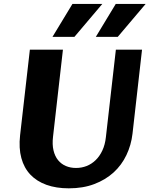

<svg xmlns="http://www.w3.org/2000/svg" viewBox="-20 -975 794 1004"><path d="M309.1 -715.3 257.3 -260.3Q252.4 -219.2 259.8 -188.5Q267.1 -157.7 283.7 -137.5Q300.3 -117.2 324.5 -106.9Q348.6 -96.7 377.4 -96.7Q406.7 -96.7 432.9 -106.9Q459 -117.2 480 -137.5Q501 -157.7 515.1 -187.7Q529.3 -217.8 533.7 -257.8L585.9 -715.3H722.7L672.9 -275.9Q666 -216.3 641.1 -164.1Q616.2 -111.8 574 -73.2Q531.7 -34.7 473.1 -12.5Q414.6 9.8 339.8 9.8Q273.9 9.8 222.9 -8.5Q171.9 -26.9 138.7 -62Q105.5 -97.2 91.6 -148.7Q77.6 -200.2 85 -267.1L136.2 -715.3ZM481 -782.2 585.4 -954.6H741.7L595.7 -782.2ZM254.4 -782.2 358.9 -954.6H515.1L369.1 -782.2Z"/></svg>

Font: Proza Libre
Style: Bold Italic
Weight: 700
Designer: Jasper de Waard
Foundry: Jasper de Waard
Version: Version 1.000; ttfautohint (v1.4.1.8-43bc)